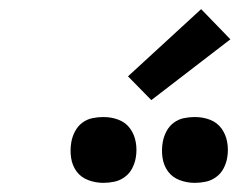

<svg xmlns="http://www.w3.org/2000/svg" viewBox="-20 -1008 540 420"><path d="M406 -608Q389 -608 373 -614Q357 -620 347.5 -633Q338 -646 335.5 -663Q333 -680 336 -697Q338 -709 344 -720.5Q350 -732 360 -739.5Q370 -747 382 -749.5Q394 -752 406 -752Q424 -752 439.5 -746Q455 -740 464.5 -727Q474 -714 477 -697Q480 -680 477 -663Q475 -651 469 -639.5Q463 -628 452.5 -620.5Q442 -613 430 -610.5Q418 -608 406 -608ZM206 -608Q189 -608 173 -614Q157 -620 147.5 -633Q138 -646 135.5 -663Q133 -680 136 -697Q138 -709 144 -720.5Q150 -732 160 -739.5Q170 -747 182 -749.5Q194 -752 206 -752Q224 -752 239.5 -746Q255 -740 264.5 -727Q274 -714 277 -697Q280 -680 277 -663Q275 -651 269 -639.5Q263 -628 252.5 -620.5Q242 -613 230 -610.5Q218 -608 206 -608ZM311 -789 260 -841 420 -988 484 -922Z"/></svg>

Font: Iosevka Curly Oblique
Style: Bold
Weight: 700
Italic angle: -9°
Monospace: yes
Designer: Belleve Invis
Foundry: Belleve Invis
Version: Version 11.1.0; ttfautohint (v1.8.3)